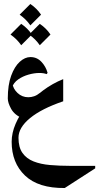

<svg xmlns="http://www.w3.org/2000/svg" viewBox="-20 -611 502 973"><path d="M308.1 341.8Q174.8 343.3 106.9 278.8Q39.1 214.4 39.1 107.4Q39.1 63 59.1 16.4Q79.1 -30.3 115 -73.7Q150.9 -117.2 198.2 -152.6Q245.6 -188 300.3 -210V-97.7Q190.9 -60.5 132.3 -12.5Q73.7 35.6 73.7 86.9Q73.7 135.7 94 164.3Q114.3 192.9 150.1 207Q186 221.2 233.6 225.3Q281.2 229.5 336.4 229.5H462.4V242.2ZM93.8 -11.7Q53.7 -28.3 36.6 -59.1Q19.5 -89.8 19.5 -112.3Q19.5 -180.7 36.6 -227.3Q53.7 -273.9 80.1 -297.9Q106.4 -321.8 134.3 -321.8Q167 -321.8 189.7 -297.9Q212.4 -273.9 221.2 -241.7L216.3 -235.4Q201.2 -241.2 179.7 -241.2Q153.8 -241.2 124.5 -232.9Q95.2 -224.6 72 -208.3Q48.8 -191.9 40.5 -167L43 -189Q45.9 -161.6 68.8 -139.9Q91.8 -118.2 123.5 -118.2Q138.2 -118.2 153.1 -123.3Q168 -128.4 182.1 -140.1ZM133.8 -590.8Q167 -568.4 188 -536.6L133.8 -482.4Q113.3 -512.7 79.6 -536.6ZM87.4 -490.2Q120.6 -467.8 141.6 -436L87.4 -381.8Q66.9 -412.1 33.2 -436ZM181.6 -490.2Q214.8 -467.8 235.8 -436L181.6 -381.8Q161.1 -412.1 127.4 -436Z"/></svg>

Font: Lateef SemiBold
Style: Regular
Weight: 600
Designer: SIL International
Foundry: SIL International
Version: Version 4.200